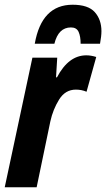

<svg xmlns="http://www.w3.org/2000/svg" viewBox="-29 -792 449 812"><path d="M201 -607Q218 -676 271 -676Q295 -676 303.5 -657Q312 -638 312 -607H394Q400 -639 400 -660Q400 -709 372 -740.5Q344 -772 278 -772Q147 -772 118 -607ZM126 0 184 -279Q195 -329 221 -371Q247 -413 292 -413Q316 -413 337 -404L378 -551Q356 -558 336 -558Q261 -558 212 -465H208L213 -548H108L-9 0Z"/></svg>

Font: Noto Sans UI Condensed ExtraBold
Style: Italic
Weight: 800
Width: 3
Designer: Monotype Design Team
Foundry: Monotype Imaging Inc.
Version: 1.001